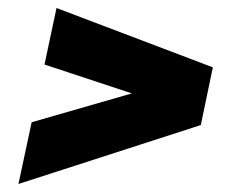

<svg xmlns="http://www.w3.org/2000/svg" viewBox="-20 -492 621 479"><path d="M26 -33 59 -187 309 -259 91 -331 121 -472 511 -324 481 -180Z"/></svg>

Font: Saira Expanded Black
Style: Italic
Weight: 900
Width: 7
Italic angle: -12°
Designer: Hector Gatti with collaboration of the Omnibus-Type team
Foundry: Omnibus-Type
Version: Version 1.101